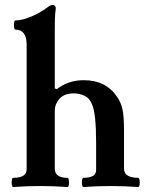

<svg xmlns="http://www.w3.org/2000/svg" viewBox="-20 -747 594 771"><path d="M33 4Q29 4 27.5 -5Q26 -14 27.5 -23.5Q29 -33 33 -33Q87 -33 87 -67V-567Q87 -628 42 -628Q38 -628 36.5 -637.5Q35 -647 36.5 -656Q38 -665 42 -665Q62 -665 87 -673.5Q112 -682 135 -694.5Q158 -707 171 -718Q183 -727 191 -727Q204 -727 204 -713Q201 -691 200.5 -669.5Q200 -648 200 -628V-392L208 -389Q230 -406 257 -415.5Q284 -425 316 -425Q406 -425 451 -357Q465 -337 471.5 -309.5Q478 -282 478 -223V-70Q478 -33 535 -33Q539 -33 540.5 -23.5Q542 -14 540.5 -5Q539 4 535 4Q507 2 479.5 1Q452 0 425 0Q397 0 370 1Q343 2 315 4Q311 4 309.5 -5Q308 -14 309.5 -23.5Q311 -33 315 -33Q366 -33 366 -64V-173Q366 -289 350 -327Q340 -353 319 -362.5Q298 -372 276 -372Q238 -372 219 -350.5Q200 -329 200 -302V-70Q200 -33 250 -33Q255 -33 256.5 -23.5Q258 -14 256.5 -5Q255 4 250 4Q223 2 196 1Q169 0 142 0Q114 0 87 1Q60 2 33 4Z"/></svg>

Font: Junicode
Style: Bold
Weight: 700
Designer: Peter S. Baker
Version: Version 2.100; ttfautohint (v1.8.4)